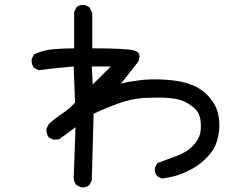

<svg xmlns="http://www.w3.org/2000/svg" viewBox="-20 -761 1040 808"><path d="M321.3 27.3 301.8 17.6Q292 5.9 290 -9.8L297.9 -225.6L228.5 -174.8L205.1 -172.9L185.5 -182.6Q173.8 -198.2 175.8 -219.7L185.5 -239.3Q210.9 -262.7 240.7 -282.2Q270.5 -301.8 295.9 -329.1L290 -481.4Q168 -469.7 142.6 -465.8L123 -475.6Q111.3 -491.2 113.3 -512.7L123 -532.2Q160.2 -549.8 203.1 -553.7Q246.1 -557.6 292 -557.6V-710.9L301.8 -730.5Q315.4 -742.2 336.9 -740.2L356.4 -730.5L368.2 -707V-557.6Q512.7 -557.6 545.4 -548.3Q578.1 -539.1 561.5 -501L489.3 -409.2Q518.6 -417 567.4 -423.3Q616.2 -429.7 680.7 -425.3Q745.1 -420.9 788.6 -403.3Q832 -385.7 861.3 -351.6Q890.6 -317.4 898.4 -279.3Q906.2 -241.2 901.4 -206.1Q896.5 -170.9 884.8 -145.5Q873 -120.1 842.8 -90.3Q812.5 -60.5 764.2 -38.1Q715.8 -15.6 661.1 -9.8L641.6 -19.5Q629.9 -33.2 631.8 -54.7L641.6 -74.2Q682.6 -89.8 724.1 -105Q765.6 -120.1 791 -146.5Q816.4 -172.9 822.3 -199.2Q828.1 -225.6 823.2 -257.8Q818.4 -290 793.9 -309.6Q769.5 -329.1 745.6 -337.9Q721.7 -346.7 683.1 -349.1Q644.5 -351.6 591.3 -349.1Q538.1 -346.7 482.4 -327.1Q426.8 -307.6 374 -282.2L366.2 -2L356.4 17.6Q342.8 29.3 321.3 27.3ZM446.3 -481.4H366.2L370.1 -405.3Z"/></svg>

Font: NaikaiFont
Style: Regular-Lite
Weight: 400
Version: Version 1.67